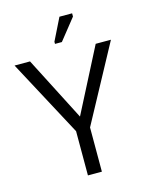

<svg xmlns="http://www.w3.org/2000/svg" viewBox="-123 -793 670 864"><g transform="rotate(-15 211.5 -361.5)"><path d="M243 0V-206L436 -563H365L212 -265L59 -563H-13L178 -206V0ZM188 -610H220L298 -708V-723H239L188 -620Z"/></g></svg>

Font: OSH Darker Grotesque Medium
Style: Regular
Weight: 500
Designer: Gabriel Lam
Foundry: TypeRant
Version: Version 1.000;Glyphs 3.1.1 (3148)